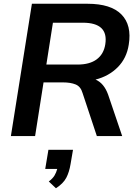

<svg xmlns="http://www.w3.org/2000/svg" viewBox="-20 -725 742 1023"><path d="M38 0 150 -705H446Q571 -705 627 -648Q683 -591 666 -487Q655 -415 607.5 -367Q560 -319 489 -301Q534 -282 556 -221L631 0H496L420 -229Q410 -264 383 -275Q356 -286 316 -286H212L167 0ZM227 -381H393Q458 -381 495.5 -409Q533 -437 541 -489Q559 -604 421 -604H262ZM278 278 240 242Q261 226 270.5 210Q280 194 285 175H221L238 73H369L356 149Q349 192 333 222.5Q317 253 278 278Z"/></svg>

Font: Mulish
Style: Bold Italic
Weight: 700
Italic angle: -9°
Designer: Vernon Adams
Foundry: Vernon Adams
Version: Version 3.603; ttfautohint (v1.8.3)